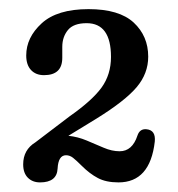

<svg xmlns="http://www.w3.org/2000/svg" viewBox="-20 -732 381 410"><path d="M29.5 -381Q29.5 -412 55.5 -428L128.5 -483.5Q177 -517.5 197 -545.2Q217 -573 217 -610.5Q217 -682.5 165 -682.5Q137 -682.5 125 -667.8Q113 -653 113 -632V-608.5Q113 -571.5 74 -571.5Q56.5 -571.5 46.2 -582.5Q36 -593.5 36 -613.5Q36 -652 69 -682.2Q102 -712.5 169 -712.5Q234.5 -712.5 265.5 -683.8Q296.5 -655 296.5 -611Q296.5 -575 271.8 -545.8Q247 -516.5 186.5 -479L126 -442Q146 -440 165 -432Q184 -424 201.5 -416.5Q219 -409 235.5 -409Q262.5 -409 273.5 -442.5Q278.5 -457.5 293 -456Q313 -454 310.5 -429.5Q300.5 -342.5 233 -342.5Q206.5 -342.5 189 -351.8Q171.5 -361 154.5 -378Q143 -389.5 136 -395Q129 -400.5 121 -400.5Q104.5 -400.5 103 -372Q101.5 -342.5 65.5 -342.5Q49.5 -342.5 39.5 -352.5Q29.5 -362.5 29.5 -381Z"/></svg>

Font: Fraunces 72pt SuperSoft
Style: Regular
Weight: 400
Version: Version 1.000;[b76b70a41]